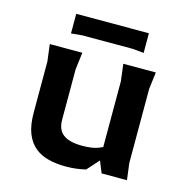

<svg xmlns="http://www.w3.org/2000/svg" viewBox="-103 -770 844 878"><g transform="rotate(15 319.5 -331.5)"><path d="M285 12Q242 12 204.5 3Q167 -6 139 -28.5Q111 -51 95.5 -90Q80 -129 80 -189V-430L70 -510H224L214 -430V-190Q214 -159 226.5 -139Q239 -119 265.5 -109Q292 -99 333 -99Q381 -99 410 -110.5Q439 -122 457 -139V-86L379 1Q358 6 335 9Q312 12 285 12ZM452 0 428 -59V-430L418 -510H572L562 -430V-78L572 0ZM151 -675H495V-582L443 -587H203L151 -582Z"/></g></svg>

Font: AR One Sans
Style: Bold
Weight: 700
Designer: Niteesh Yadav
Foundry: Niteesh Yadav
Version: Version 1.001;gftools[0.9.33]